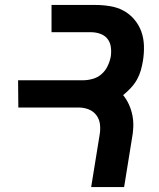

<svg xmlns="http://www.w3.org/2000/svg" viewBox="-20 -755 640 775"><path d="M348 0 382 -210Q386 -232 383.5 -253Q381 -274 369 -290Q357 -306 338 -313.5Q319 -321 297 -321H54L53 -431H315Q334 -431 354 -436.5Q374 -442 389.5 -455.5Q405 -469 414 -487.5Q423 -506 427 -526Q430 -545 427.5 -564.5Q425 -584 414 -598Q403 -612 385 -618.5Q367 -625 347 -625H188V-735H365Q395 -735 425 -730Q455 -725 479.5 -711.5Q504 -698 522.5 -676Q541 -654 550.5 -627.5Q560 -601 561 -570.5Q562 -540 557 -510Q554 -491 548.5 -471.5Q543 -452 533 -434Q523 -416 508 -400Q493 -384 477 -371Q491 -354 500.5 -333Q510 -312 514.5 -289Q519 -266 518 -241.5Q517 -217 512 -192L481 0Z"/></svg>

Font: Iosevka XBd Ex Obl
Style: Regular
Weight: 800
Width: 7
Italic angle: -9°
Monospace: yes
Designer: Belleve Invis
Foundry: Belleve Invis
Version: Version 32.5.0; ttfautohint (v1.8.4)